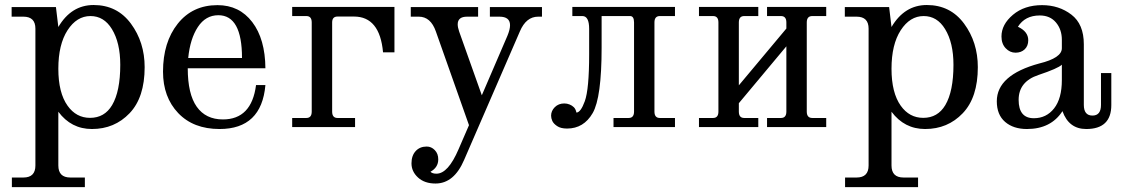

<svg xmlns="http://www.w3.org/2000/svg" viewBox="-20 -517 4578 781"><path d="M325.2 244.1H28.3V205.1H75.2Q124 205.1 124 156.2V-400.4Q124 -449.2 75.2 -449.2H27.3V-488.3H207.5L217.3 -407.2Q270 -496.6 360.8 -496.6Q456.5 -496.6 512.5 -420.9Q568.4 -345.2 568.4 -243.7Q568.4 -120.6 507.1 -56.4Q445.8 7.8 354 7.8Q269.5 7.8 217.3 -62.5V156.2Q217.3 205.1 266.1 205.1H325.2ZM346.2 -37.6Q405.3 -37.6 436 -89.4Q469.2 -145.5 469.2 -253.4Q469.2 -343.3 435.1 -398.9Q402.8 -451.7 348.1 -451.7Q292 -451.7 254.6 -393.8Q217.3 -335.9 217.3 -237.3Q217.3 -139.6 254.9 -86.9Q290 -37.6 346.2 -37.6Z M873 7.8Q766.6 7.8 704.8 -57.1Q643.1 -122.1 643.1 -225.6Q643.1 -345.2 703.1 -420.7Q763.2 -496.1 864.7 -496.1Q953.6 -496.1 1006.1 -427.2Q1058.6 -358.4 1059.6 -239.3H743.7Q743.7 -134.3 780.3 -82.8Q816.9 -31.2 886.7 -31.2Q1003.4 -31.2 1021.5 -170.9H1059.6Q1043.9 7.8 873 7.8ZM964.4 -281.2Q964.4 -455.1 868.2 -455.1Q816.4 -455.1 784.9 -407.2Q753.4 -359.4 745.6 -281.2Z M1424.3 0H1168.5V-37.1H1226.1Q1248 -37.1 1248 -63V-425.8Q1248 -451.7 1226.1 -451.7H1168.5V-488.8H1584.5V-304.2H1538.1Q1524.9 -449.7 1419.9 -449.7H1353Q1331.1 -449.7 1331.1 -425.8V-63Q1331.1 -37.1 1353 -37.1H1424.3Z M1751.5 229.5Q1707 229.5 1680.4 205.1Q1653.8 180.7 1653.8 147.5Q1653.8 116.2 1670.7 97.7Q1687.5 79.1 1715.8 79.1Q1734.4 79.1 1748.5 93.5Q1762.7 107.9 1762.7 131.3Q1762.7 164.1 1731 181.6Q1738.3 189.5 1755.4 189.5Q1802.7 189.5 1845.2 90.3L1887.7 -7.8L1752.9 -389.2Q1731.9 -449.2 1683.6 -449.2H1650.9V-488.3H1924.8V-449.2H1879.9Q1841.8 -449.2 1841.8 -418Q1841.8 -405.8 1847.7 -388.7L1939.9 -129.4L2043.9 -371.1Q2054.7 -397 2054.7 -414.6Q2054.7 -449.2 2011.7 -449.2H1972.7V-488.3H2184.6V-449.2H2168.9Q2120.1 -449.2 2094.7 -389.2L1868.2 132.8Q1827.1 229.5 1751.5 229.5Z M2286.6 5.9Q2260.7 5.9 2246.1 -4.2Q2231.4 -14.2 2226.6 -25.1Q2221.7 -36.1 2221.7 -46.4Q2221.7 -65.9 2236.8 -81.1Q2252 -96.2 2275.4 -96.2Q2286.6 -96.2 2296.9 -92Q2307.1 -87.9 2314.5 -80.6Q2321.8 -73.2 2324.7 -59.1Q2342.3 -59.6 2358.9 -105.5Q2376.5 -154.3 2376.5 -296.4V-399.4Q2376.5 -451.7 2349.1 -451.7H2308.1V-488.8H2725.6V-451.7H2664.1Q2642.1 -451.7 2642.1 -425.8V-63Q2642.1 -37.1 2664.1 -37.1H2725.6V0H2475.6V-37.1H2537.1Q2559.1 -37.1 2559.1 -63V-425.8Q2559.1 -451.7 2543 -451.7H2427.2V-323.2Q2427.2 -120.1 2390.9 -57.1Q2354.5 5.9 2286.6 5.9Z M3340.8 0H3100.1V-37.1H3156.7Q3178.7 -37.1 3178.7 -63V-328.6L2985.4 -97.2V-63Q2985.4 -37.1 3007.3 -37.1H3064.5V0H2823.2V-37.1H2880.4Q2902.3 -37.1 2902.3 -63V-425.8Q2902.3 -451.7 2880.4 -451.7H2823.2V-488.8H3064.5V-451.7H3007.3Q2985.4 -451.7 2985.4 -425.8V-169.9L3178.7 -400.9V-425.8Q3178.7 -451.7 3156.7 -451.7H3100.1V-488.8H3340.8V-451.7H3284.2Q3261.7 -451.7 3261.7 -425.8V-63Q3261.7 -37.1 3284.2 -37.1H3340.8Z M3714.4 244.1H3417.5V205.1H3464.4Q3513.2 205.1 3513.2 156.2V-400.4Q3513.2 -449.2 3464.4 -449.2H3416.5V-488.3H3596.7L3606.4 -407.2Q3659.2 -496.6 3750 -496.6Q3845.7 -496.6 3901.6 -420.9Q3957.5 -345.2 3957.5 -243.7Q3957.5 -120.6 3896.2 -56.4Q3835 7.8 3743.2 7.8Q3658.7 7.8 3606.4 -62.5V156.2Q3606.4 205.1 3655.3 205.1H3714.4ZM3735.4 -37.6Q3794.4 -37.6 3825.2 -89.4Q3858.4 -145.5 3858.4 -253.4Q3858.4 -343.3 3824.2 -398.9Q3792 -451.7 3737.3 -451.7Q3681.2 -451.7 3643.8 -393.8Q3606.4 -335.9 3606.4 -237.3Q3606.4 -139.6 3644 -86.9Q3679.2 -37.6 3735.4 -37.6Z M4398.4 7.8Q4327.6 7.8 4301.8 -64.9Q4254.9 7.8 4157.2 7.8Q4102.1 7.8 4068.4 -21.2Q4034.7 -50.3 4034.7 -105Q4034.7 -211.9 4207.5 -258.8Q4299.3 -281.2 4299.3 -320.8V-355Q4299.3 -397 4275.4 -425.5Q4251.5 -454.1 4209.5 -454.1Q4149.4 -454.1 4120.6 -408.2Q4162.6 -388.7 4162.6 -353.5Q4162.6 -330.1 4148.2 -316.4Q4133.8 -302.7 4110.8 -302.7Q4087.9 -302.7 4070.8 -320.8Q4053.7 -338.9 4053.7 -368.7Q4053.7 -417.5 4100.3 -456.8Q4147 -496.1 4218.8 -496.1Q4287.6 -496.1 4338.1 -457.5Q4388.7 -418.9 4388.7 -336.9V-90.3Q4388.7 -46.9 4423.8 -46.9Q4458.5 -46.9 4458.5 -90.3V-219.7H4500.5V-89.8Q4500.5 7.8 4398.4 7.8ZM4185.5 -36.1Q4236.3 -36.1 4267.8 -76.2Q4299.3 -116.2 4299.3 -191.4V-253.9Q4284.2 -238.8 4203.9 -211.9Q4123.5 -185.1 4123.5 -110.8Q4123.5 -36.1 4185.5 -36.1Z"/></svg>

Font: Munson
Style: Regular
Weight: 400
Designer: Paul James MIller
Foundry: High-Logic / Made with FontCreator
Version: Version 2.10;May 5, 2019;FontCreator 11.5.0.2430 64-bit